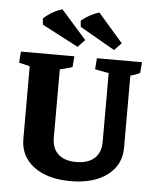

<svg xmlns="http://www.w3.org/2000/svg" viewBox="-50 -707 612 757"><g transform="rotate(5 256.0 -328.0)"><path d="M256.8 8.3Q165.5 8.3 111.6 -32.2Q57.6 -72.8 57.6 -141.1L176.8 -156.2Q176.8 -114.3 201.7 -91.6Q226.6 -68.8 272.9 -68.8Q319.3 -68.8 344.7 -91.6Q370.1 -114.3 370.1 -156.2L456.1 -141.1Q456.1 -72.8 402.1 -32.2Q348.1 8.3 256.8 8.3ZM57.6 -141.1V-476.6H176.8V-156.2ZM57.6 -394.5V-471.2L74.7 -424.8L14.6 -439.5L18.1 -483.4H229.5L226.1 -440.4Q216.8 -437 199.2 -432.4Q181.6 -427.7 158.2 -422.4L176.8 -471.2V-394.5ZM456.1 -141.1 370.1 -156.2V-476.6H456.1ZM370.1 -394.5V-471.2L387.2 -425.8L315.4 -439.5L318.8 -483.4H497.1L493.7 -440.4Q475.6 -431.2 437.5 -420.9L456.1 -471.2V-394.5ZM238.8 -521.5 95.2 -596.7 92.8 -621.1Q124 -650.4 166.5 -664.1L266.6 -550.8ZM383.3 -521.5 244.6 -601.1 242.2 -625.5Q273.4 -651.4 312.5 -664.1L411.1 -550.8Z"/></g></svg>

Font: Markazi Text
Style: Regular
Weight: 400
Designer: Borna Izadpanah (Arabic designer), Fiona Ross (Arabic design director) and Florian Runge (Latin designer)
Foundry: Borna Izadpanah and Florian Runge
Version: Version 1.000